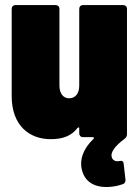

<svg xmlns="http://www.w3.org/2000/svg" viewBox="-20 -540 547 756"><path d="M480 -12V-505C480 -514 474 -520 465 -520H307C298 -520 292 -514 292 -505V-203C292 -172 277 -153 252 -153C229 -153 214 -172 214 -203V-505C214 -514 208 -520 199 -520H41C32 -520 26 -514 26 -505V-162C26 -46 95 8 180 8C225 8 261 -4 285 -36C289 -40 292 -39 292 -34V-15C292 -6 298 0 307 0H345C350 0 352 4 348 7C307 46 292 90 303 131C325 214 423 200 464 185C472 182 475 175 474 167L467 105C466 94 460 92 450 94C436 97 424 92 420 79C414 61 432 35 470 7C477 2 480 -4 480 -12Z"/></svg>

Font: Barlow Semi Condensed Black
Style: Regular
Weight: 900
Width: 4
Designer: Jeremy Tribby
Foundry: Tribby Type
Version: Version 1.408;PS 001.408;hotconv 1.0.88;makeotf.lib2.5.64775